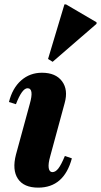

<svg xmlns="http://www.w3.org/2000/svg" viewBox="-20 -844 462 879"><path d="M155 15Q89 15 62 -25.5Q35 -66 53 -136L116 -367Q137 -440 106 -440Q81 -440 53 -367L21 -377Q37 -441 77 -476Q117 -511 172 -511Q235 -511 264 -472Q293 -433 276 -372L210 -129Q200 -94 203 -75Q206 -56 220 -56Q234 -56 247 -72.5Q260 -89 277 -130L309 -119Q273 15 155 15ZM221 -561 200 -574 275 -824H282L422 -742V-735Z"/></svg>

Font: Platypi
Style: Bold Italic
Weight: 700
Italic angle: -13°
Designer: David Sargent
Foundry: Bolt Cutter Type
Version: Version 1.200; ttfautohint (v1.8.4.7-5d5b)